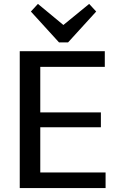

<svg xmlns="http://www.w3.org/2000/svg" viewBox="-20 -962 606 982"><path d="M162 -80H520V0H81V-700H516V-620H162L186 -682V-348L162 -387H496V-311H162L186 -350V-18ZM472 -903 328 -745H282L138 -903L174 -942L331 -812H277L436 -942Z"/></svg>

Font: Pathway Extreme Medium
Style: Regular
Weight: 500
Designer: Eduardo Rodriguez Tunni
Foundry: Eduardo Rodriguez Tunni
Version: Version 1.001;gftools[0.9.26]